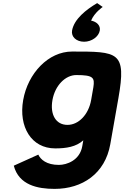

<svg xmlns="http://www.w3.org/2000/svg" viewBox="-20 -938 798 1233"><path d="M740.5 -308.2C793.2 -607 739 -607 442.8 -607C290.4 -607 159.1 -467.2 128.8 -295.4C98.5 -123.6 181.3 15 334.4 15C405.8 15 468.8 5 515 -37L508.3 1C492.3 92 408.7 121 358 121C278.5 121 240.2 86 226 55L68.5 126C101.3 251 222.1 275 330.8 275C508.6 275 654.9 177.2 688.2 -11.7ZM316.8 -295.3C333.4 -389.6 400.2 -456 469.9 -456C579.7 -456 589.1 -439.5 579.6 -377.7C578 -367.9 567.1 -305.9 565.2 -295.3C548.8 -202.4 485.1 -136 413.4 -136C338.6 -136 300.4 -202.4 316.8 -295.3ZM520.2 -670C568.2 -670 613.8 -701.9 620.8 -741.8C626.5 -773.7 601.8 -798.4 565.1 -805.6C586.2 -857.4 639.6 -893.3 639.6 -893.3L603.9 -918C533.6 -876.5 455.9 -815.9 442.8 -741.8C435.8 -701.9 470.2 -670 520.2 -670Z"/></svg>

Font: Hussar Wysoki
Style: Obl
Weight: 700
Foundry: Cannot Into Space Fonts
Version: Version 0.92